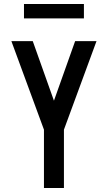

<svg xmlns="http://www.w3.org/2000/svg" viewBox="-20 -941 540 961"><path d="M200 0V-292L37 -735H144L250 -437L356 -735H463L300 -292V0ZM100 -849V-921H400V-849Z"/></svg>

Font: Iosevka Term Semibold
Style: Regular
Weight: 600
Monospace: yes
Designer: Belleve Invis
Foundry: Belleve Invis
Version: Version 31.4.0